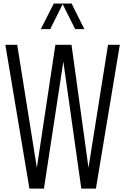

<svg xmlns="http://www.w3.org/2000/svg" viewBox="-20 -1102 731 1122"><path d="M218.3 -931.6 294.4 -1081.5H398.4L473.1 -931.6H419.4L346.2 -1077.6L273.4 -931.6ZM151.9 0 11.2 -840.3H80.6L195.3 -121.6L303.7 -840.3H397.9L497.1 -121.6L611.3 -840.3H680.2L540.5 0H455.1L350.1 -742.2L236.8 0Z"/></svg>

Font: Oswald-Light
Style: Light
Weight: 300
Designer: vernon adams
Foundry: vernon adams
Version: Version ; ttfautohint (v0.92.18-e454-dirty) -l 8 -r 50 -G 20